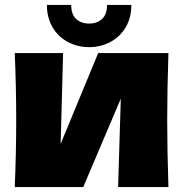

<svg xmlns="http://www.w3.org/2000/svg" viewBox="-20 -762 746 782"><path d="M666 -546Q661 -394 661 -273Q661 -152 666 0H461L472 -360L319 0H40Q46 -137 46 -273Q46 -410 40 -546H237L227 -176L380 -546ZM171 -742H270Q270 -703 290.5 -684.5Q311 -666 343 -666Q375 -666 395.5 -684.5Q416 -703 416 -742H515Q515 -690 492 -651Q469 -612 429.5 -591Q390 -570 343 -570Q296 -570 256.5 -591Q217 -612 194 -651Q171 -690 171 -742Z"/></svg>

Font: Dela Gothic One
Style: Regular
Weight: 400
Designer: aratakana
Foundry: aratakana
Version: Version 1.004